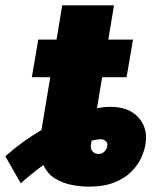

<svg xmlns="http://www.w3.org/2000/svg" viewBox="-44 -696 600 728"><path d="M191.9 -675.8H388.2L366.7 -545.9H460.4L436 -403.3H343.3L323.7 -286.1Q352.1 -291 375.5 -291Q444.3 -291 481.2 -250.2Q518.1 -209.5 507.3 -147.5Q503.4 -123.5 490.7 -96.2Q478 -68.8 453.1 -44.2Q428.2 -19.5 388.9 -3.9Q349.6 11.7 292.5 11.7Q261.7 11.7 227.8 5.1Q193.8 -1.5 165 -19Q136.2 -36.6 120.6 -70.3Q99.6 -55.2 78.1 -37.8Q56.6 -20.5 34.7 -1L-23.9 -103.5Q9.8 -133.3 44.4 -158.2Q79.1 -183.1 113.3 -203.1L146.5 -403.3H76.7L101.1 -545.9H170.4ZM301.3 -149.4Q297.9 -133.3 306.2 -122.8Q314.5 -112.3 329.6 -112.3Q342.3 -112.3 351.3 -120.8Q360.4 -129.4 362.8 -141.6Q364.7 -153.8 357.4 -160.6Q350.1 -167.5 338.4 -168Q323.7 -168 303.2 -162.6Z"/></svg>

Font: Inter Tight Black
Style: Italic
Weight: 900
Italic angle: -9.39999°
Designer: Rasmus Andersson
Foundry: rsms
Version: Version 3.004; ttfautohint (v1.8.4.7-5d5b)